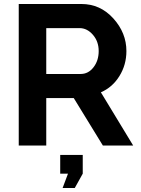

<svg xmlns="http://www.w3.org/2000/svg" viewBox="-20 -730 705 963"><path d="M74 0V-710H388Q483 -710 548.5 -637.5Q614 -565 614 -474Q614 -405 579 -348.5Q544 -292 486 -267L648 0H496L350 -238H212V0ZM212 -359H385Q423 -359 449 -392.5Q475 -426 475 -474Q475 -522 446 -555.5Q417 -589 379 -589H212ZM294 213 321 141H282V47H395V141L355 213Z"/></svg>

Font: Raleway-v4020
Style: Bold
Weight: 700
Designer: Matt McInerney, Pablo Impallari, Rodrigo Fuenzalida
Foundry: Matt McInerney, Pablo Impallari, Rodrigo Fuenzalida
Version: Version 4.020;PS 004.020;hotconv 1.0.88;makeotf.lib2.5.64775